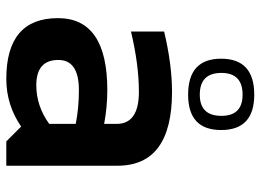

<svg xmlns="http://www.w3.org/2000/svg" viewBox="-126 -680 807 594"><g transform="rotate(90 277.0 -383.5)"><path d="M36.6 -159.7Q36.6 -312.5 259.3 -312.5Q311.5 -312.5 363.8 -302.7V-341.3Q363.8 -410.2 264.6 -410.2Q180.7 -410.2 78.1 -385.7V-488.3Q180.7 -512.7 264.6 -512.7Q493.2 -512.7 493.2 -343.8V0H418L372.1 -45.9Q305.2 0 224.6 0Q36.6 0 36.6 -159.7ZM259.3 -224.6Q166 -224.6 166 -161.1Q166 -92.8 244.1 -92.8Q308.6 -92.8 363.8 -132.8V-214.8Q314.9 -224.6 259.3 -224.6ZM273.4 -598.6Q338.9 -598.6 338.9 -665.5Q338.9 -731 273.4 -731Q206.1 -731 206.1 -665.5Q206.1 -598.6 273.4 -598.6ZM162.1 -664.6Q162.1 -767.1 273.4 -767.1Q382.8 -767.1 382.8 -664.6Q382.8 -562.5 273.4 -562.5Q162.1 -562.5 162.1 -664.6Z"/></g></svg>

Font: Voltera
Style: Bold
Weight: 700
Designer: Bernd Montag
Version: Version 1.301